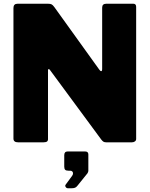

<svg xmlns="http://www.w3.org/2000/svg" viewBox="-20 -762 801 1028"><path d="M694 -742Q709 -742 709 -725V-18Q709 -10 702.5 -5Q696 0 686 0H549Q540 0 534.5 -3Q529 -6 522 -15L247 -388Q243 -393 240 -392Q237 -391 237 -386V-22Q238 -10 232.5 -5Q227 0 213 0H77Q52 0 52 -20V-719Q52 -742 74 -742H237Q250 -742 256.5 -738.5Q263 -735 271 -724L511 -390Q517 -381 522 -381Q527 -381 527 -394V-721Q527 -742 549 -742ZM332 226 365 181Q371 174 371 166Q371 160 367 156Q363 152 356 152H347Q334 152 329 147Q324 142 324 130V69Q324 49 342 49H436Q453 49 453 65V152Q453 156 451 160Q449 164 449 165L395 232Q389 240 382 243Q375 246 362 246H344Q336 246 331.5 239Q327 232 332 226Z"/></svg>

Font: Libre Franklin Black
Style: Regular
Weight: 900
Designer: Pablo Impallari, Rodrigo Fuenzalida
Foundry: Impallari Type
Version: Version 1.002; ttfautohint (v1.5)